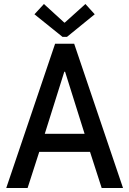

<svg xmlns="http://www.w3.org/2000/svg" viewBox="-20 -938 645 958"><path d="M11.2 0 254.9 -719.7H350.1L593.8 0H487.3L419.9 -209L409.7 -246.1L304.7 -580.1H300.8L195.8 -246.1L185.1 -209L117.7 0ZM138.2 -180.2V-270.5H466.8V-180.2ZM199.2 -918 300.8 -825.2H303.2L406.2 -918L452.6 -866.7L314 -753.9H292L151.9 -866.7Z"/></svg>

Font: Reddit Sans Condensed Medium
Style: Regular
Weight: 500
Designer: Stephen Hutchings
Foundry: Reddit
Version: Version 1.014